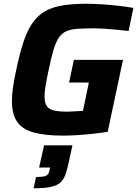

<svg xmlns="http://www.w3.org/2000/svg" viewBox="-20 -716 732 1025"><path d="M317.8 8Q220.2 8 159.6 -8.9Q99 -25.7 71.3 -66Q43.6 -106.2 43.6 -177.9Q43.6 -211.7 50.1 -254.7Q56.6 -297.6 68.2 -350Q85.7 -432.9 105.5 -492.5Q125.3 -552.1 152.5 -591.9Q179.7 -631.7 217.9 -654.4Q256 -677.1 311.1 -686.6Q366.2 -696 442.4 -696Q480.4 -696 524.7 -693Q569.1 -690 613.2 -685.1Q657.3 -680.1 692 -673.7L666.4 -550.5Q635.2 -554.5 601.2 -557.6Q567.2 -560.7 537.5 -562.7Q507.8 -564.7 488.1 -564.7Q433.2 -564.7 396.2 -562.4Q359.2 -560.1 335.1 -549.7Q311 -539.3 294.7 -515.8Q278.5 -492.3 265.9 -450.8Q253.2 -409.3 240 -344Q229.4 -295.7 223.6 -260.6Q217.8 -225.4 217.8 -200Q217.8 -167.4 229.8 -149.8Q241.8 -132.3 268.2 -126.1Q294.6 -119.9 338 -119.9Q349.4 -119.9 364.5 -120.7Q379.6 -121.5 395.4 -122.6Q411.2 -123.7 422.8 -124.3L454.4 -275.5H348.8L374.5 -396.5H636.6L555 -12.4Q519.7 -6.4 477.2 -1.9Q434.8 2.6 393.4 5.3Q352 8 317.8 8ZM159.6 289 172.4 228.9Q200.3 228.9 214.7 225.9Q229 222.9 235.6 214.6Q242.2 206.3 244.7 190.6L247.4 178.4H188.7L215.3 59.8H366.7L347.4 148.6Q338.8 189.9 328.8 217.2Q318.8 244.6 300.2 260.3Q281.5 276.1 247.9 282.6Q214.4 289 159.6 289Z"/></svg>

Font: Saira Thin
Style: Italic
Weight: 100
Italic angle: -12°
Designer: Hector Gatti with collaboration of the Omnibus-Type team
Foundry: Omnibus-Type
Version: Version 1.101